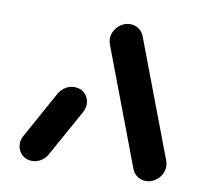

<svg xmlns="http://www.w3.org/2000/svg" viewBox="-64 -588 697 656"><g transform="rotate(10 284.5 -259.5)"><path d="M87 0Q71.9 0 59.8 -7.4Q47.8 -14.8 41.5 -27.6Q35.2 -40.4 36.3 -55.6Q37.4 -68.5 44.4 -80.4L134.1 -242.6Q142.6 -256.7 156.7 -265.2Q170.7 -273.7 187 -273.7Q202.2 -273.7 214.3 -266.3Q226.3 -258.9 232.6 -246.1Q238.9 -233.3 237.8 -218.1Q236.3 -205.2 229.6 -193.3L139.6 -31.1Q131.5 -17 117.4 -8.5Q103.3 0 87 0ZM542.2 -55.6Q541.1 -40.7 532.4 -28Q523.7 -15.2 510.4 -7.6Q497 0 481.9 0Q465.9 0 453.1 -8.5Q440.4 -17 434.4 -31.1L280.4 -438.1Q275.9 -450.7 277 -463Q278.5 -477.8 287 -490.6Q295.6 -503.3 308.9 -510.9Q322.2 -518.5 337.4 -518.5Q353.3 -518.5 366.1 -510Q378.9 -501.5 384.8 -487.4L538.9 -80.4Q543.3 -67.8 542.2 -55.6Z"/></g></svg>

Font: 26F Galaxy Sans Oblique
Style: Regular
Weight: 400
Italic angle: -5°
Designer: C₂₉H₂₅N₃O₅
Version: Version 1.200;FEAKit 1.0